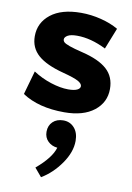

<svg xmlns="http://www.w3.org/2000/svg" viewBox="-95 -569 682 989"><g transform="rotate(10 246.0 -75.0)"><path d="M248 -509.8Q300.8 -509.8 353 -496.6Q405.3 -483.4 443.8 -460.9L399.9 -350.1Q319.8 -390.1 248 -390.1Q214.8 -390.1 199 -380.9Q183.1 -371.6 183.1 -359.9Q183.1 -351.6 189.7 -345.2Q196.3 -338.9 219.7 -330.3Q243.2 -321.8 288.1 -311Q377 -289.6 419.4 -251.2Q461.9 -212.9 461.9 -148.9Q461.9 -78.6 405.8 -34.4Q349.6 9.8 250 9.8Q115.2 9.8 29.8 -46.9L64.9 -170.9Q107.9 -142.6 158.4 -126.2Q209 -109.9 250 -109.9Q280.8 -109.9 296.4 -117.4Q312 -125 312 -137.2Q312 -150.4 290.8 -162.4Q269.5 -174.3 210 -189.9Q119.6 -213.4 76.4 -251.5Q33.2 -289.6 33.2 -350.1Q33.2 -420.9 89.6 -465.3Q146 -509.8 248 -509.8ZM253.9 51.8Q289.1 51.8 311.5 76.9Q334 102.1 334 145Q334 203.6 291.5 264.4Q249 325.2 190.9 359.9L153.8 315.9Q231.4 250.5 247.1 195.8Q217.3 192.9 197.8 173.6Q178.2 154.3 178.2 124Q178.2 91.8 199 71.8Q219.7 51.8 253.9 51.8Z"/></g></svg>

Font: Gully
Style: Bold
Weight: 700
Designer: jaikishan Patel
Foundry: MagicType
Version: Version 1.000;Glyphs 3.2 (3242)